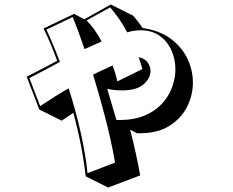

<svg xmlns="http://www.w3.org/2000/svg" viewBox="-20 -704 1040 856"><path d="M362 82Q355 18 341 -54.5Q327 -127 307 -201L255 -166L155 -216L99 -362Q138 -382 171 -399Q204 -416 235 -433Q221 -471 206 -507Q191 -543 174 -577L310 -642L356 -618L474 -684L574 -634Q585 -621 595.5 -607.5Q606 -594 616 -579Q692 -568 741.5 -531Q791 -494 815.5 -442.5Q840 -391 840 -336Q840 -279 813.5 -227Q787 -175 734.5 -142.5Q682 -110 605 -110H591L560 -126Q587 -23 605 78L462 132ZM493 21Q477 -72 450.5 -174.5Q424 -277 395 -371Q418 -383 440.5 -393Q463 -403 482 -412Q496 -375 503 -341L615 -396Q611 -410 607 -423Q603 -436 598 -449Q624 -444 637.5 -426.5Q651 -409 651 -387Q651 -356 620.5 -328.5Q590 -301 524 -301Q509 -301 492.5 -302.5Q476 -304 458 -308L499 -169H513Q578 -169 625 -189Q672 -209 702 -241.5Q732 -274 747 -314.5Q762 -355 762 -395Q762 -440 744 -480Q726 -520 691.5 -544.5Q657 -569 607 -569Q579 -569 547 -560Q528 -596 508 -624Q488 -652 471 -671L366 -613Q383 -596 400.5 -572Q418 -548 433 -519L357 -485Q343 -526 329.5 -562.5Q316 -599 304 -628L187 -572Q201 -542 216.5 -505Q232 -468 247 -428Q215 -410 181 -392.5Q147 -375 111 -356L159 -231Q192 -253 224 -273Q256 -293 286 -310Q318 -211 340.5 -110Q363 -9 370 68Z"/></svg>

Font: Rampart One
Style: Regular
Weight: 400
Designer: Fontworks Inc.
Foundry: Fontworks Inc.
Version: Version 1.100